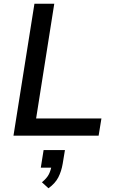

<svg xmlns="http://www.w3.org/2000/svg" viewBox="-20 -725 611 1026"><path d="M52 0 164 -705H270L173 -92H522L507 0ZM239 281 204 249Q231 227 241.5 205.5Q252 184 256 158L276 171H198L213 77H327L315 150Q308 191 291.5 223Q275 255 239 281Z"/></svg>

Font: Nunito Sans 10pt SemiBold
Style: Italic
Weight: 600
Italic angle: -9°
Designer: Vernon Adams
Foundry: Vernon Adams
Version: Version 3.101;gftools[0.9.27]